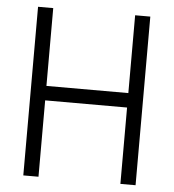

<svg xmlns="http://www.w3.org/2000/svg" viewBox="-51 -747 718 794"><g transform="rotate(5 308.0 -350.0)"><path d="M75 0V-700H138V-377H478V-700H541V0H478V-317H138V0Z"/></g></svg>

Font: Antic
Style: Regular
Weight: 400
Designer: Santiago Orozco
Foundry: Typemade
Version: Version 1.0012